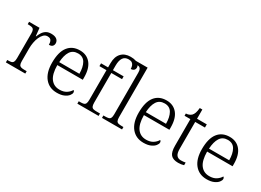

<svg xmlns="http://www.w3.org/2000/svg" viewBox="-26 -1480 2989 2200"><g transform="rotate(30 1468.5 -380.5)"><path d="M40 0V-32H52Q78 -32 94.5 -36.5Q111 -41 119 -57Q127 -73 127 -107V-433Q127 -465 119 -480Q111 -495 93.5 -499.5Q76 -504 47 -504H38V-536H176L187 -431H191Q203 -461 219.5 -487Q236 -513 262 -529Q288 -545 329 -545Q376 -545 401 -525.5Q426 -506 426 -474Q426 -451 412 -436Q398 -421 366 -421Q366 -449 359.5 -466Q353 -483 340 -490.5Q327 -498 306 -498Q277 -498 255.5 -477Q234 -456 219.5 -422.5Q205 -389 198 -350Q191 -311 191 -274V-104Q191 -71 199 -56Q207 -41 224 -36.5Q241 -32 266 -32H297V0Z M718 10Q617 10 558.5 -61.5Q500 -133 500 -263Q500 -404 554.5 -474Q609 -544 709 -544Q799 -544 851 -481Q903 -418 903 -299V-268H566Q567 -149 609.5 -92.5Q652 -36 727 -36Q781 -36 816.5 -59Q852 -82 870 -114Q876 -111 880 -104Q884 -97 884 -87Q884 -69 866 -46Q848 -23 811 -6.5Q774 10 718 10ZM835 -308Q835 -396 804.5 -449.5Q774 -503 707 -503Q639 -503 606 -451.5Q573 -400 568 -308Z M986 0V-32H1008Q1034 -32 1050.5 -36.5Q1067 -41 1075 -57Q1083 -73 1083 -107V-499H990V-536H1083V-592Q1083 -678 1127 -724.5Q1171 -771 1248 -771Q1291 -771 1318 -761Q1345 -751 1358 -734.5Q1371 -718 1371 -699Q1371 -683 1364 -672Q1357 -661 1344.5 -655.5Q1332 -650 1317 -650Q1317 -672 1310.5 -691.5Q1304 -711 1288 -722.5Q1272 -734 1243 -734Q1193 -734 1170 -698.5Q1147 -663 1147 -597V-536H1289V-499H1147V-107Q1147 -73 1155 -57Q1163 -41 1179.5 -36.5Q1196 -32 1222 -32H1267V0Z M1312 0V-32H1333Q1362 -32 1379.5 -36.5Q1397 -41 1405 -56.5Q1413 -72 1413 -105V-655Q1413 -688 1404.5 -703.5Q1396 -719 1379.5 -723.5Q1363 -728 1338 -728H1312V-760H1477V-105Q1477 -72 1485 -56.5Q1493 -41 1510.5 -36.5Q1528 -32 1556 -32H1577V0Z M1864 10Q1763 10 1704.5 -61.5Q1646 -133 1646 -263Q1646 -404 1700.5 -474Q1755 -544 1855 -544Q1945 -544 1997 -481Q2049 -418 2049 -299V-268H1712Q1713 -149 1755.5 -92.5Q1798 -36 1873 -36Q1927 -36 1962.5 -59Q1998 -82 2016 -114Q2022 -111 2026 -104Q2030 -97 2030 -87Q2030 -69 2012 -46Q1994 -23 1957 -6.5Q1920 10 1864 10ZM1981 -308Q1981 -396 1950.5 -449.5Q1920 -503 1853 -503Q1785 -503 1752 -451.5Q1719 -400 1714 -308Z M2324 10Q2256 10 2226 -24Q2196 -58 2196 -143V-494H2119V-524Q2138 -524 2157 -531Q2176 -538 2190 -551Q2204 -565 2213 -590Q2222 -615 2226 -658H2260V-536H2389V-494H2260V-137Q2260 -80 2279.5 -55Q2299 -30 2337 -30Q2354 -30 2368 -31.5Q2382 -33 2398 -36V-1Q2384 4 2363.5 7Q2343 10 2324 10Z M2700 10Q2599 10 2540.5 -61.5Q2482 -133 2482 -263Q2482 -404 2536.5 -474Q2591 -544 2691 -544Q2781 -544 2833 -481Q2885 -418 2885 -299V-268H2548Q2549 -149 2591.5 -92.5Q2634 -36 2709 -36Q2763 -36 2798.5 -59Q2834 -82 2852 -114Q2858 -111 2862 -104Q2866 -97 2866 -87Q2866 -69 2848 -46Q2830 -23 2793 -6.5Q2756 10 2700 10ZM2817 -308Q2817 -396 2786.5 -449.5Q2756 -503 2689 -503Q2621 -503 2588 -451.5Q2555 -400 2550 -308Z"/></g></svg>

Font: Noto Serif Armenian Light
Style: Regular
Weight: 300
Version: Version 2.007